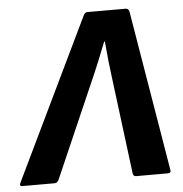

<svg xmlns="http://www.w3.org/2000/svg" viewBox="-81 -702 714 750"><g transform="rotate(-5 276.0 -327.5)"><path d="M-23 0Q-36 0 -30 -13L273 -642Q279 -655 288 -655H439Q450 -655 453 -642L558 -13Q561 0 547 0H423Q411 0 410 -13L363 -385Q358 -422 354 -459.5Q350 -497 347 -534H344Q329 -496 314 -459Q299 -422 282 -384L120 -13Q114 0 103 0Z"/></g></svg>

Font: Sofia Sans ExtraBold
Style: Italic
Weight: 800
Italic angle: -9°
Designer: Botio Nikoltchev, Ani Petrova
Foundry: lettersoup
Version: Version 4.100; ttfautohint (v1.8.4.7-5d5b)